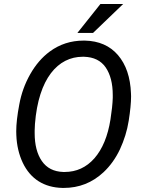

<svg xmlns="http://www.w3.org/2000/svg" viewBox="-20 -922 712 952"><path d="M363.8 -758.8H441.4L590.8 -902.3H478ZM289.6 9.8C292 9.8 293.9 9.8 296.4 9.8C372.1 9.8 437.5 -16.1 493.2 -67.9C525.9 -98.6 553.2 -136.2 574.7 -181.6C595.7 -227.1 610.4 -273.9 618.2 -323.2C626 -372.6 629.9 -413.1 629.9 -444.3C629.9 -449.7 629.4 -454.6 629.4 -459C626.5 -538.6 605 -602.1 564.9 -648.9C524.9 -695.3 470.2 -719.2 400.9 -720.7C398.9 -720.7 396.5 -720.7 394.5 -720.7C331.5 -720.7 275.4 -702.6 226.1 -666C188.5 -638.2 156.2 -600.6 129.9 -554.2C103.5 -507.8 85.4 -457.5 75.7 -404.3C65.4 -350.6 60.5 -306.2 60.5 -270.5C60.5 -263.7 60.5 -257.3 61 -251.5C63 -201.2 73.7 -155.8 92.8 -115.2C131.3 -34.2 199.2 7.8 289.6 9.8ZM539.1 -436.5C538.1 -406.7 534.2 -371.1 527.8 -330.1C514.6 -246.6 487.8 -182.6 448.2 -137.2C408.2 -91.8 358.9 -69.3 300.3 -69.3C298.3 -69.3 295.9 -69.3 293.9 -69.3C246.6 -70.8 211.4 -88.9 187.5 -123.5C163.6 -158.2 151.9 -204.6 151.9 -261.7C151.9 -266.1 151.9 -270.5 151.9 -275.4L153.3 -307.1C170.9 -533.7 267.6 -640.6 390.1 -640.6C392.1 -640.6 394.5 -640.6 396.5 -640.6C444.8 -639.2 480.5 -621.6 503.9 -587.9C527.3 -553.7 539.1 -507.8 539.1 -450.7C539.1 -445.8 539.1 -441.4 539.1 -436.5Z"/></svg>

Font: Roboto
Style: Italic
Weight: 400
Italic angle: -12°
Designer: Google
Version: Version 2.137; 2017